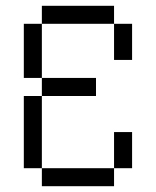

<svg xmlns="http://www.w3.org/2000/svg" viewBox="-20 -645 540 665"><path d="M312.5 -312.5V-375H125V-312.5H62.5Q62.5 -312.5 62.5 -62.5H125V0H375V-62.5H125Q125 -62.5 125 -312.5ZM375 -62.5H437.5Q437.5 -62.5 437.5 -187.5H375Q375 -187.5 375 -62.5ZM125 -375V-562.5H62.5V-375ZM375 -562.5Q375 -562.5 375 -437.5H437.5Q437.5 -437.5 437.5 -562.5ZM125 -562.5H375V-625H125Z"/></svg>

Font: BFUnifontExMono
Style: Regular
Weight: 500
Version: Version 15.0.06